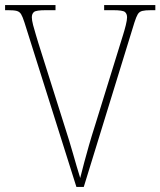

<svg xmlns="http://www.w3.org/2000/svg" viewBox="-20 -734 630 754"><path d="M76 -646Q69 -668 63 -678Q57 -688 46 -691Q35 -694 12 -694H0V-714H198V-694H160Q122 -694 113.5 -687Q105 -680 105 -666Q105 -655 110 -635.5Q115 -616 121 -597Q127 -578 130 -567L232 -244Q254 -176 267.5 -128Q281 -80 295 -35Q303 -67 311 -97Q319 -127 329 -162Q339 -197 354 -244L454 -567Q457 -577 463 -596Q469 -615 474 -635Q479 -655 479 -666Q479 -680 470.5 -687Q462 -694 424 -694H389V-714H590V-694H573Q550 -694 538.5 -691Q527 -688 521 -678Q515 -668 508 -646L309 0H280Z"/></svg>

Font: Noto Serif Tamil SemiCondensed Thin
Style: Italic
Weight: 100
Width: 4
Italic angle: -12°
Designer: Indian Type Foundry, Tom Grace, and the Monotype Design Team
Foundry: Monotype Imaging Inc.
Version: Version 2.003; ttfautohint (v1.8.4.7-5d5b)